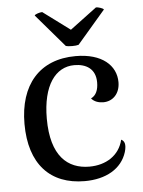

<svg xmlns="http://www.w3.org/2000/svg" viewBox="-53 -765 613 821"><g transform="rotate(-5 253.5 -355.0)"><path d="M159 -723C150 -723 128 -717 126 -711L247 -570C259 -566 290 -566 302 -570L423 -711C420 -717 399 -723 390 -723L275 -637ZM278 13C368 13 437 -25 459 -96C469 -130 461 -144 448 -150C432 -83 374 -47 303 -47C210 -47 139 -106 139 -267C139 -410 195 -485 276 -485C326 -485 367 -462 367 -403C367 -371 357 -347 335 -337C347 -322 367 -316 386 -316C428 -316 458 -348 458 -396C458 -468 398 -523 285 -523C129 -523 42 -420 42 -253C42 -80 130 13 278 13Z"/></g></svg>

Font: Arima Koshi Medium
Style: Regular
Weight: 500
Designer: Joana Correia and Natanael Gama
Foundry: NDISCOVER
Version: Version 1.019;PS 001.019;hotconv 1.0.88;makeotf.lib2.5.64775